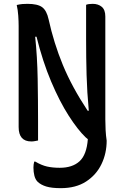

<svg xmlns="http://www.w3.org/2000/svg" viewBox="-20 -729 640 999"><path d="M178 2Q171 3 162.5 5Q154 7 143 7Q77 7 77 -68V-594Q77 -618 75 -647.5Q73 -677 67 -703Q84 -707 96.5 -708Q109 -709 123 -709Q176 -709 199.5 -691.5Q223 -674 233 -628Q260 -505 307 -391Q354 -277 436 -153H442Q433 -250 430.5 -338.5Q428 -427 428 -527V-704Q440 -709 462 -709Q491 -709 509.5 -693.5Q528 -678 528 -643V-108Q528 -80 529.5 -52Q531 -24 535 3Q535 69 508 125Q481 181 428 215.5Q375 250 296 250Q249 250 221 241.5Q193 233 176 217Q164 205 159 185.5Q154 166 154 143Q154 135 155 127Q156 119 158 112H164Q196 131 225 137.5Q254 144 291 144Q357 144 394 110Q431 76 437 -5Q432 -9 426 -14Q385 -53 337.5 -127Q290 -201 246 -305Q202 -409 170 -538H163Q174 -433 176 -319.5Q178 -206 178 -100Z"/></svg>

Font: Recursive Mn Csl St Med
Style: Regular
Weight: 500
Monospace: yes
Version: Version 1.079;hotconv 1.0.112;makeotfexe 2.5.65598; ttfautoh